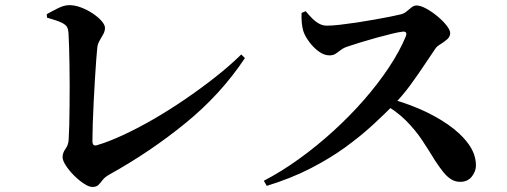

<svg xmlns="http://www.w3.org/2000/svg" viewBox="-20 -732 2010 761"><path d="M165.3 -675.8Q184.5 -686.7 209.3 -699.1Q234.1 -711.6 254.3 -711.6Q277.2 -711.6 301.8 -702.2Q326.5 -692.8 347.9 -678.4Q369.3 -664 382.7 -648.7Q396.1 -633.3 396.1 -621.6Q396.1 -609.1 389.4 -596.7Q382.7 -584.4 375.2 -571.7Q367.6 -559.1 365.6 -543.5Q363.9 -528 361.4 -494.7Q359 -461.3 356.3 -418.3Q353.6 -375.2 351.4 -329.4Q349.2 -283.7 347.7 -242.5Q346.3 -201.3 346.3 -172.2Q346.3 -152.5 362.3 -155.9Q407.9 -169.1 465.3 -195.5Q522.8 -222 585.7 -258.1Q648.5 -294.3 711.4 -337.1Q774.3 -379.9 832.3 -425.5Q890.3 -471 936.3 -516.2L950.8 -501.8Q855.4 -358.3 715.6 -244.3Q575.8 -130.3 415.1 -41.1Q396 -30.7 387.2 -19Q378.3 -7.4 370.3 0.8Q362.2 9 346.2 9Q332.6 9 312.5 -4.2Q292.5 -17.4 273 -36.9Q253.6 -56.4 240.8 -76.2Q228 -96.1 228 -109.4Q228 -126.1 239.7 -142.2Q251.5 -158.2 252.2 -179.9Q253.6 -201.6 254.5 -235.7Q255.4 -269.8 255.7 -310.6Q256.1 -351.3 256.1 -393.9Q256.1 -436.5 255.4 -475.9Q254.6 -515.4 253.8 -547.3Q252.9 -579.2 251.6 -598.2Q250.9 -615.1 245.6 -624.9Q240.4 -634.7 222.8 -642.9Q205.2 -651.1 166.3 -662.1Z M1175.3 -680.8 1191.7 -687.6Q1203.1 -673.7 1216.2 -660.3Q1229.3 -646.9 1244.1 -638.6Q1258.9 -630.3 1275.6 -630.3Q1296.5 -630.3 1327.7 -633.9Q1358.9 -637.5 1394.5 -642.8Q1430.1 -648.1 1464.7 -654.4Q1499.3 -660.6 1526.7 -666Q1554.1 -671.4 1568.2 -675Q1581.1 -678 1591.3 -686.5Q1601.4 -695 1611.1 -702.7Q1620.7 -710.3 1631.1 -710.3Q1646.6 -710.3 1669.3 -698Q1691.9 -685.6 1713.7 -667.6Q1735.4 -649.6 1749.9 -631.2Q1764.4 -612.8 1764.4 -600.7Q1764.4 -586.8 1752.4 -576.2Q1740.4 -565.6 1726.4 -557.3Q1712.5 -549 1706.2 -540.2Q1687.7 -513.6 1662.6 -475.4Q1637.4 -437.3 1606.9 -395.5Q1576.4 -353.8 1540.1 -316.4Q1505.8 -281.3 1458.6 -237.8Q1411.5 -194.2 1350 -149.3Q1288.5 -104.5 1210.6 -64.5Q1132.8 -24.6 1037.3 4.7L1025.7 -15.5Q1096.7 -52.5 1166.6 -103.1Q1236.6 -153.6 1302 -213.3Q1367.5 -272.9 1423.4 -337Q1479.2 -401 1521.9 -465.4Q1564.6 -529.8 1588.5 -588.1Q1595.9 -607.5 1577.2 -606.7Q1562.3 -605.3 1533.8 -598.4Q1505.4 -591.5 1471.8 -582.3Q1438.2 -573.1 1408 -563.7Q1377.7 -554.4 1358.9 -547.9Q1342.4 -542.8 1331.5 -534.3Q1320.6 -525.9 1310.6 -519.2Q1300.6 -512.5 1285.9 -512.5Q1264 -512.5 1242.4 -528.7Q1220.8 -544.9 1204.7 -567.3Q1188.5 -589.7 1182.5 -607.8Q1177.8 -623.5 1176.1 -642Q1174.4 -660.5 1175.3 -680.8ZM1490.2 -326.4 1506.1 -346.3Q1574.4 -329.1 1638.6 -302Q1702.7 -274.8 1754.2 -239.3Q1805.7 -203.7 1836 -162.5Q1866.4 -121.3 1866.4 -75.8Q1866.4 -53.1 1850.1 -32.2Q1833.8 -11.3 1804.2 -11.3Q1784.5 -11.3 1768.4 -21.2Q1752.3 -31.2 1737.4 -49.6Q1722.5 -68 1705.4 -93.9Q1679.5 -136.6 1652.7 -177Q1625.8 -217.4 1588 -255.2Q1550.1 -293.1 1490.2 -326.4Z"/></svg>

Font: Noto Serif TC
Style: Regular
Weight: 200
Designer: Ryoko NISHIZUKA 西塚涼子 (kana & ideographs); Frank Grießhammer (Latin, Greek & Cyrillic); Wenlong ZHANG 张文龙 (bopomofo); San
Foundry: Adobe
Version: Version 2.001;hotconv 1.1.0;makeotfexe 2.6.0